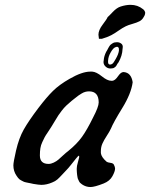

<svg xmlns="http://www.w3.org/2000/svg" viewBox="-20 -755 608 778"><path d="M392.6 -597.7Q392.6 -597.7 380.9 -597.7Q380.9 -597.7 378.9 -614.3Q378.9 -632.8 396 -655.3Q413.1 -677.7 416 -685.5Q420.9 -689.5 437 -706.5Q453.1 -723.6 468.8 -728.5Q490.2 -735.4 508.8 -735.4Q538.1 -735.4 559.6 -717.8Q561.5 -716.8 563 -714.8Q564.5 -712.9 565.4 -711.4Q566.4 -710 566.9 -708.5Q567.4 -707 567.9 -705.6Q568.4 -704.1 568.4 -703.1Q568.4 -700.2 567.4 -696.8Q566.4 -693.4 565.4 -691.4Q564.5 -689.5 562.5 -686.5Q556.6 -674.8 545.4 -668.9Q534.2 -663.1 516.6 -658.2Q499 -653.3 489.3 -648.4Q475.6 -641.6 460.4 -630.9Q445.3 -620.1 430.7 -612.3Q416 -604.5 392.6 -597.7ZM426.8 -477.5Q416 -477.5 407.7 -485.4Q399.4 -493.2 399.4 -503.9Q399.4 -504.9 399.9 -507.8Q400.4 -510.7 400.4 -511.7Q401.4 -527.3 410.2 -544.9Q411.1 -545.9 414.6 -552.2Q418 -558.6 418.9 -560.5Q419.9 -562.5 423.3 -567.9Q426.8 -573.2 429.2 -574.7Q431.6 -576.2 435.5 -579.1Q439.5 -582 444.3 -583Q449.2 -584 454.1 -584Q462.9 -584 470.2 -579.1Q477.5 -574.2 477.5 -565.4Q477.5 -563.5 477.1 -560.5Q476.6 -557.6 476.6 -556.6Q475.6 -529.3 460 -502Q459 -501 456.5 -497.6Q454.1 -494.1 453.6 -492.7Q453.1 -491.2 451.2 -488.3Q449.2 -485.4 447.8 -484.4Q446.3 -483.4 443.8 -481.4Q441.4 -479.5 439.5 -479Q437.5 -478.5 434.1 -478Q430.7 -477.5 426.8 -477.5ZM420.9 -495.1Q425.8 -491.2 434.6 -496.1Q440.4 -500 449.2 -516.6Q460 -535.2 461.9 -549.8Q462.9 -558.6 459.5 -563Q456.1 -567.4 447.3 -563.5Q438.5 -560.5 428.7 -543Q418.9 -526.4 418 -509.8Q417 -498 420.9 -495.1ZM141.6 -125Q141.6 -90.8 176.8 -90.8Q186.5 -90.8 197.8 -96.2Q209 -101.6 216.3 -107.9Q223.6 -114.3 236.3 -126Q249 -137.7 255.9 -142.6Q292 -171.9 312.5 -200.7Q333 -229.5 357.4 -279.3Q379.9 -322.3 379.9 -339.8Q379.9 -384.8 340.8 -384.8Q333 -384.8 325.7 -382.8Q318.4 -380.9 310.5 -376Q302.7 -371.1 298.3 -368.2Q293.9 -365.2 283.7 -356.9Q273.4 -348.6 269.5 -345.7Q257.8 -335.9 248.5 -327.1Q239.3 -318.4 230 -306.2Q220.7 -293.9 216.8 -288.1Q212.9 -282.2 202.1 -264.2Q191.4 -246.1 187.5 -240.2Q183.6 -233.4 173.8 -219.2Q164.1 -205.1 160.6 -198.2Q157.2 -191.4 151.4 -179.2Q145.5 -167 143.6 -154.3Q141.6 -141.6 141.6 -125ZM191.4 -15.6Q168.9 -5.9 147.5 -5.9Q138.7 -5.9 115.2 -9.8Q112.3 -10.7 104.5 -12.2Q96.7 -13.7 94.2 -14.2Q91.8 -14.6 85 -16.1Q78.1 -17.6 75.7 -19Q73.2 -20.5 67.9 -22.9Q62.5 -25.4 59.6 -27.8Q56.6 -30.3 53.2 -34.2Q49.8 -38.1 46.9 -43Q34.2 -61.5 34.2 -85Q34.2 -97.7 44.9 -144.5Q56.6 -195.3 76.2 -230Q95.7 -264.6 134.8 -316.4Q168.9 -361.3 194.8 -386.7Q220.7 -412.1 261.7 -435.5Q312.5 -464.8 345.7 -464.8H353.5Q370.1 -463.9 392.6 -445.8Q415 -427.7 430.7 -427.7H435.5Q446.3 -428.7 458 -445.8Q469.7 -462.9 479.5 -462.9H482.4Q511.7 -460 517.6 -421.9Q511.7 -376 475.6 -317.4Q439.5 -258.8 429.7 -234.4Q423.8 -221.7 412.6 -204.6Q401.4 -187.5 395 -173.3Q388.7 -159.2 388.7 -142.6V-134.8Q390.6 -118.2 412.1 -99.6Q416 -96.7 427.2 -95.2Q438.5 -93.8 441.4 -87.9Q446.3 -78.1 446.3 -72.3Q446.3 -60.5 435.5 -41Q424.8 -21.5 400.4 -11.7Q363.3 2.9 346.7 2.9Q328.1 2.9 312.5 -7.8Q308.6 -10.7 305.2 -13.7Q301.8 -16.6 299.8 -21.5Q297.9 -26.4 296.4 -28.8Q294.9 -31.2 293.9 -37.6Q293 -43.9 292.5 -46.4Q292 -48.8 291.5 -56.6Q291 -64.5 291 -66.4V-72.3Q291 -82 295.4 -96.7Q299.8 -111.3 300.8 -117.2V-121.1Q300.8 -124 299.8 -124Q296.9 -124 288.1 -112.8Q279.3 -101.6 267.1 -86.4Q254.9 -71.3 248 -64.5Q241.2 -57.6 231 -46.4Q220.7 -35.2 212.4 -27.8Q204.1 -20.5 191.4 -15.6Z"/></svg>

Font: Essays1743
Style: Italic
Weight: 500
Italic angle: -10°
Designer: Based on the typeface in a 1743 English translation of the essays of Montaigne.  PostScript/TrueType font designed by Jo
Version: Version 002.100